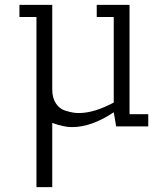

<svg xmlns="http://www.w3.org/2000/svg" viewBox="-20 -520 689 790"><path d="M195 250H130V-250H195ZM448 -58Q357 3 276 3Q242 3 196 -14Q166 -25 148 -55.5Q130 -86 130 -132V-450H60V-500H195V-152Q195 -117 210 -94.5Q225 -72 248 -65Q286 -53 309 -55Q369 -56 448 -98V-450H378V-500H513V-50H590V0H458Z"/></svg>

Font: Antic Slab
Style: Regular
Weight: 400
Designer: Santiago Orozco
Foundry: Santiago Orozco
Version: Version 001.002